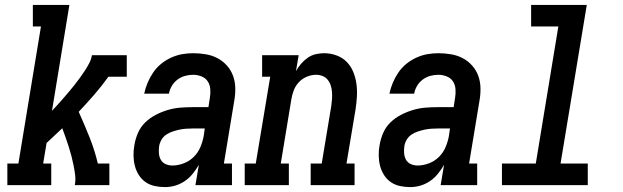

<svg xmlns="http://www.w3.org/2000/svg" viewBox="-20 -755 2540 783"><path d="M10 0V-88H55L147 -647H114V-735H263L192 -303Q204 -316 216 -329Q228 -342 239.5 -355.5Q251 -369 262.5 -382.5Q274 -396 285 -410Q296 -424 306.5 -438.5Q317 -453 326.5 -467.5Q336 -482 344 -497.5Q352 -513 355 -530H497V-442H422Q395 -404 364 -368.5Q333 -333 301 -299Q324 -248 345 -195.5Q366 -143 379 -88H426V0H285Q289 -21 286.5 -41Q284 -61 280 -81Q276 -101 271 -120Q266 -139 260 -157.5Q254 -176 247.5 -194.5Q241 -213 234 -232Q218 -217 202 -202Q186 -187 170 -172L156 -88H189V0Z M653 8Q653 8 653 8Q653 8 653 8Q631 8 610.5 3.5Q590 -1 573.5 -12.5Q557 -24 546 -41.5Q535 -59 530 -78.5Q525 -98 524.5 -120Q524 -142 528 -163Q532 -188 542.5 -212.5Q553 -237 572 -255.5Q591 -274 615 -286.5Q639 -299 664.5 -306.5Q690 -314 715 -316Q740 -318 765 -318H830L836 -357Q839 -374 837.5 -392Q836 -410 827 -423.5Q818 -437 801.5 -443.5Q785 -450 768 -450Q751 -450 734.5 -445.5Q718 -441 704 -430.5Q690 -420 681 -405Q672 -390 669 -373H568Q573 -396 582 -417.5Q591 -439 604.5 -459Q618 -479 637 -494.5Q656 -510 678 -520Q700 -530 722.5 -534Q745 -538 768 -538Q794 -538 820 -533.5Q846 -529 867.5 -517.5Q889 -506 905.5 -487.5Q922 -469 930.5 -445.5Q939 -422 939.5 -395.5Q940 -369 935 -342L893 -88H926V0H777L791 -83Q780 -64 766 -46.5Q752 -29 733.5 -16.5Q715 -4 694.5 2Q674 8 653 8ZM683 -80Q706 -80 729.5 -89Q753 -98 770.5 -115.5Q788 -133 797.5 -156Q807 -179 811 -202L815 -231H765Q751 -231 737.5 -230Q724 -229 710.5 -226Q697 -223 683.5 -218.5Q670 -214 658 -206Q646 -198 638.5 -185Q631 -172 629 -159Q627 -145 628 -130.5Q629 -116 635.5 -104Q642 -92 655 -86Q668 -80 683 -80Z M978 0V-88H1023L1082 -442H1049V-530H1198L1187 -465Q1196 -481 1208 -495Q1220 -509 1235 -519.5Q1250 -530 1267.5 -534Q1285 -538 1302 -538Q1328 -538 1352.5 -529Q1377 -520 1394 -502.5Q1411 -485 1420.5 -462Q1430 -439 1433.5 -413.5Q1437 -388 1435.5 -361.5Q1434 -335 1430 -309L1393 -88H1426V0H1247V-88H1292L1331 -323Q1333 -337 1334 -351.5Q1335 -366 1334 -379.5Q1333 -393 1329 -406Q1325 -419 1316.5 -429.5Q1308 -440 1295.5 -445Q1283 -450 1269 -450Q1250 -450 1231 -442Q1212 -434 1198.5 -419.5Q1185 -405 1178 -386.5Q1171 -368 1168 -349L1125 -88H1158V0Z M1653 8Q1653 8 1653 8Q1653 8 1653 8Q1631 8 1610.5 3.5Q1590 -1 1573.5 -12.5Q1557 -24 1546 -41.5Q1535 -59 1530 -78.5Q1525 -98 1524.5 -120Q1524 -142 1528 -163Q1532 -188 1542.5 -212.5Q1553 -237 1572 -255.5Q1591 -274 1615 -286.5Q1639 -299 1664.5 -306.5Q1690 -314 1715 -316Q1740 -318 1765 -318H1830L1836 -357Q1839 -374 1837.5 -392Q1836 -410 1827 -423.5Q1818 -437 1801.5 -443.5Q1785 -450 1768 -450Q1751 -450 1734.5 -445.5Q1718 -441 1704 -430.5Q1690 -420 1681 -405Q1672 -390 1669 -373H1568Q1573 -396 1582 -417.5Q1591 -439 1604.5 -459Q1618 -479 1637 -494.5Q1656 -510 1678 -520Q1700 -530 1722.5 -534Q1745 -538 1768 -538Q1794 -538 1820 -533.5Q1846 -529 1867.5 -517.5Q1889 -506 1905.5 -487.5Q1922 -469 1930.5 -445.5Q1939 -422 1939.5 -395.5Q1940 -369 1935 -342L1893 -88H1926V0H1777L1791 -83Q1780 -64 1766 -46.5Q1752 -29 1733.5 -16.5Q1715 -4 1694.5 2Q1674 8 1653 8ZM1683 -80Q1706 -80 1729.5 -89Q1753 -98 1770.5 -115.5Q1788 -133 1797.5 -156Q1807 -179 1811 -202L1815 -231H1765Q1751 -231 1737.5 -230Q1724 -229 1710.5 -226Q1697 -223 1683.5 -218.5Q1670 -214 1658 -206Q1646 -198 1638.5 -185Q1631 -172 1629 -159Q1627 -145 1628 -130.5Q1629 -116 1635.5 -104Q1642 -92 1655 -86Q1668 -80 1683 -80Z M2027 0V-88H2165L2257 -647H2146V-735H2373L2266 -88H2377V0Z"/></svg>

Font: Iosevka Curly Slab SmBdObl
Style: Regular
Weight: 600
Italic angle: -9°
Monospace: yes
Designer: Belleve Invis
Foundry: Belleve Invis
Version: Version 11.0.0; ttfautohint (v1.8.3)